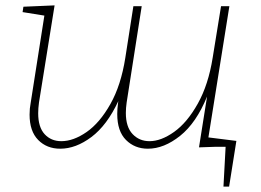

<svg xmlns="http://www.w3.org/2000/svg" viewBox="-20 -546 970 714"><path d="M755 -35 859 -22 832 148H811L819 0H778L720 2L750 -187Q710 -89 650 -41Q590 7 530 7Q481 7 448.5 -25.5Q416 -58 416 -122Q416 -141 419 -163L420 -170Q378 -80 320 -36.5Q262 7 204 7Q154 7 122 -25.5Q90 -58 90 -120Q90 -143 94 -163L145 -488L64 -501L67 -521L183 -526L125 -165Q122 -143 122 -125Q122 -73 146 -47Q170 -21 208 -21Q253 -21 302 -55Q351 -89 390.5 -159Q430 -229 446 -331L476 -523H507L451 -165Q448 -144 448 -126Q448 -74 473 -47.5Q498 -21 536 -21Q579 -21 627.5 -55.5Q676 -90 715.5 -160.5Q755 -231 771 -332L802 -523H833Z"/></svg>

Font: Bitter Pro ExtraLight
Style: Italic
Weight: 275
Italic angle: -9°
Designer: Sol Matas, and Bitter project Authors
Foundry: Sol Matas
Version: Version 1.010